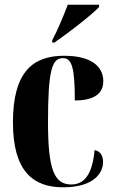

<svg xmlns="http://www.w3.org/2000/svg" viewBox="-20 -786 488 816"><path d="M202 -615V-605H211C268 -644 368 -721 401 -756V-766H268C251 -721 225 -658 202 -615ZM248 10C383 10 418 -54 418 -98C418 -123 407 -144 382 -148C372 -38 334 -2 283 -2C210 -2 184 -66 184 -267C184 -483 200 -539 247 -539C284 -539 298 -504 298 -359C402 -359 419 -406 419 -441C419 -502 370 -549 252 -549C122 -549 35 -483 35 -266C35 -59 120 10 248 10Z"/></svg>

Font: Noto Serif Display ExtraCondensed ExtraBold
Style: Regular
Weight: 800
Width: 2
Designer: Monotype Design Team
Foundry: Monotype Imaging Inc.
Version: Version 2.009